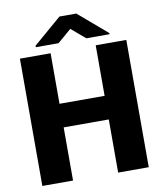

<svg xmlns="http://www.w3.org/2000/svg" viewBox="-96 -978 895 1056"><g transform="rotate(-10 351.5 -450.5)"><path d="M225.6 -710.9V-428.7H477.5V-710.9H648.4V0H477.5V-296.9H225.6V0H54.2V-710.9ZM402.8 -901.4 563 -764.2V-757.8H433.6L355.5 -824.2L278.3 -757.8H151.4V-766.1L308.6 -901.4Z"/></g></svg>

Font: Vazirmatn RD UI Black
Style: Regular
Weight: 900
Designer: Saber Rastikerdar
Foundry: Saber Rastikerdar
Version: Version 33.003